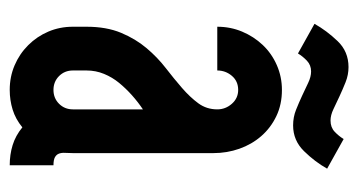

<svg xmlns="http://www.w3.org/2000/svg" viewBox="-191 -536 737 395"><g transform="rotate(90 177.5 -338.5)"><path d="M320 10Q298 10 278.5 4Q259 -2 242 -16Q225 -2 205.5 4Q186 10 165 10Q138 10 114.5 0Q91 -10 73 -28Q55 -46 45 -69.5Q35 -93 35 -120V-148Q35 -189 47.5 -219Q60 -249 79 -271.5Q98 -294 120 -311Q142 -328 161 -344.5Q180 -361 192.5 -378Q205 -395 205 -417Q205 -434 193.5 -447Q182 -460 165 -460Q147 -460 136 -447Q125 -434 125 -417H35Q35 -444 45 -468Q55 -492 72.5 -510.5Q90 -529 114 -539.5Q138 -550 165 -550Q195 -550 219 -538.5Q243 -527 260 -507.5Q277 -488 286 -462.5Q295 -437 295 -409V-120Q295 -111 294.5 -104Q294 -97 296 -91.5Q298 -86 303.5 -83Q309 -80 320 -80ZM205 -264Q190 -254 176 -241.5Q162 -229 150.5 -215Q139 -201 132 -184Q125 -167 125 -148V-120Q125 -103 136.5 -91.5Q148 -80 165 -80Q182 -80 193.5 -91.5Q205 -103 205 -120ZM327 -643Q313 -618 291 -595.5Q269 -573 238 -573Q221 -573 206 -579Q191 -585 177 -591.5Q163 -598 150.5 -604Q138 -610 127 -610Q114 -610 105 -601.5Q96 -593 90 -583L29 -617Q43 -642 64.5 -664.5Q86 -687 118 -687Q134 -687 149 -681Q164 -675 178 -668.5Q192 -662 204.5 -656Q217 -650 228 -650Q242 -650 251 -658.5Q260 -667 266 -677L327 -643Z"/></g></svg>

Font: Berliner Wand
Style: Regular
Weight: 400
Designer: Peter Wiegel
Foundry: Peter Wiegel
Version: Version 1.000